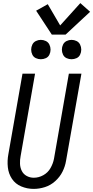

<svg xmlns="http://www.w3.org/2000/svg" viewBox="-20 -1210 601 1238"><path d="M243 -828Q227 -828 211.5 -835Q196 -842 188.5 -857.5Q181 -873 181 -890Q181 -907 188.5 -922.5Q196 -938 211.5 -945.5Q227 -953 243 -953Q260 -953 275.5 -945.5Q291 -938 298.5 -922.5Q306 -907 306 -890Q306 -873 298.5 -857.5Q291 -842 275.5 -835Q260 -828 243 -828ZM441 -828Q425 -828 409.5 -835Q394 -842 386.5 -857.5Q379 -873 379 -890Q379 -907 386.5 -922.5Q394 -938 409.5 -945.5Q425 -953 441 -953Q458 -953 473.5 -945.5Q489 -938 496.5 -922.5Q504 -907 504 -890Q504 -873 496.5 -857.5Q489 -842 473.5 -835Q458 -828 441 -828ZM197 8Q155 8 117 -8Q79 -24 57 -57Q35 -90 30.5 -132Q26 -174 34 -216L125 -735H206L113 -204Q108 -179 109 -154Q110 -129 120.5 -108Q131 -87 152 -75.5Q173 -64 198 -64Q230 -64 259.5 -80.5Q289 -97 305.5 -126Q322 -155 328 -186L424 -735H505L406 -174Q400 -137 383 -103Q366 -69 336 -42Q306 -15 269.5 -3.5Q233 8 197 8ZM314 -987 213 -1141 288 -1183 368 -1046 498 -1190 561 -1134 403 -987Z"/></svg>

Font: Iosevka SS08
Style: Italic
Weight: 400
Italic angle: -10°
Monospace: yes
Designer: Belleve Invis
Foundry: Belleve Invis
Version: 2.1.0; ttfautohint (v1.8.2)